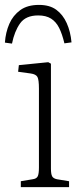

<svg xmlns="http://www.w3.org/2000/svg" viewBox="-25 -764 342 784"><path d="M60 0V-24L108 -32Q124 -34 129 -44Q134 -54 134 -80V-402Q134 -438 128 -449.5Q122 -461 100 -464L49 -471L52 -498L172 -510L183 -504V-76Q183 -53 188 -44Q193 -35 208 -32L257 -24V0ZM134 -744Q178 -744 205 -724Q232 -704 247.5 -669.5Q263 -635 267 -591L238 -587Q229 -625 216.5 -650Q204 -675 183.5 -688Q163 -701 131 -701Q80 -701 57 -668.5Q34 -636 24 -586L-5 -590Q-2 -632 13 -666.5Q28 -701 57.5 -722.5Q87 -744 134 -744Z"/></svg>

Font: Literata 18pt ExtraLight
Style: Regular
Weight: 250
Designer: Latin by Veronika Burian and Jose Scaglione. Greek by Irene Vlachou. Cyrillic by Vera Evstafieva.
Foundry: TypeTogether
Version: Version 3.103;gftools[0.9.29]